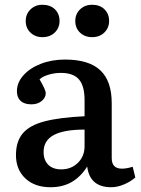

<svg xmlns="http://www.w3.org/2000/svg" viewBox="-20 -772 591 806"><path d="M192 14Q126 14 86.5 -23Q47 -60 47 -121Q47 -178 75.5 -212Q104 -246 167 -262.5Q230 -279 335 -284V-352Q335 -411 311.5 -438.5Q288 -466 235 -466Q209 -466 184 -458.5Q159 -451 146 -439Q172 -395 172 -381Q172 -362 155 -348Q138 -334 112 -334Q82 -334 66.5 -348.5Q51 -363 51 -389Q51 -425 78 -455.5Q105 -486 151 -504Q197 -522 253 -522Q353 -522 401 -477Q449 -432 449 -339V-108Q449 -64 492 -64Q512 -64 537 -72L548 -27Q529 -10 501 2Q473 14 447 14Q357 14 346 -73Q320 -31 282 -8.5Q244 14 192 14ZM237 -61Q279 -61 307 -88.5Q335 -116 335 -158V-228Q248 -228 205.5 -205Q163 -182 163 -134Q163 -100 182.5 -80.5Q202 -61 237 -61ZM367 -616Q336 -616 316 -635Q296 -654 296 -684Q296 -713 316 -732.5Q336 -752 367 -752Q399 -752 418.5 -733Q438 -714 438 -684Q438 -655 418 -635.5Q398 -616 367 -616ZM158 -616Q128 -616 108 -635Q88 -654 88 -684Q88 -713 108 -732.5Q128 -752 158 -752Q191 -752 210.5 -733Q230 -714 230 -684Q230 -655 210 -635.5Q190 -616 158 -616Z"/></svg>

Font: Literata Medium
Style: Regular
Weight: 500
Designer: Latin by Veronika Burian and Jose Scaglione. Greek by Irene Vlachou. Cyrillic by Vera Evstafieva.
Foundry: TypeTogether
Version: Version 3.103; ttfautohint (v1.8.4.7-5d5b);gftools[0.9.29]